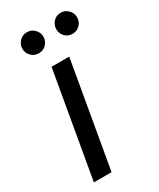

<svg xmlns="http://www.w3.org/2000/svg" viewBox="-175 -732 656 790"><g transform="rotate(-30 153.0 -336.5)"><path d="M26 0 113 -499H197L110 0ZM96 -573Q75 -573 60.5 -587.5Q46 -602 46 -623Q46 -643 60.5 -658Q75 -673 96 -673Q117 -673 131.5 -658Q146 -643 146 -623Q146 -602 131.5 -587.5Q117 -573 96 -573ZM257 -573Q235 -573 221 -587.5Q207 -602 207 -623Q207 -643 221 -658Q235 -673 257 -673Q277 -673 291.5 -658Q306 -643 306 -623Q306 -602 291.5 -587.5Q277 -573 257 -573Z"/></g></svg>

Font: DM Sans 20pt
Style: Italic
Weight: 400
Italic angle: -10°
Version: Version 4.004;gftools[0.9.30]